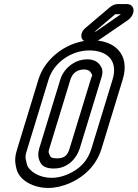

<svg xmlns="http://www.w3.org/2000/svg" viewBox="-20 -897 679 948"><path d="M220 -505C244 -584 328 -648 421 -648C510 -648 564 -597 536 -505L432 -165C413 -103 377 -64 314 -36C285 -24 260 -19 233 -19C175 -19 123 -51 113 -85C102 -125 105 -130 116 -165ZM170 -505 66 -165C55 -130 50 -105 62 -61C77 -5 146 31 218 31C253 31 287 23 323 8C404 -28 458 -86 482 -165L586 -505C624 -629 545 -698 436 -698C319 -698 203 -614 170 -505ZM478 -569C465 -593 441 -604 411 -604C342 -604 292 -552 278 -505L174 -165C168 -144 165 -121 179 -95C190 -72 216 -65 246 -65C319 -65 360 -120 374 -165L478 -505C484 -524 492 -547 478 -569ZM428 -505 324 -165C315 -134 302 -115 261 -115C238 -115 230 -120 228 -126C218 -147 218 -145 224 -165L328 -505C336 -530 356 -554 395 -554C412 -554 424 -548 430 -536C438 -521 437 -533 428 -505ZM448 -741 548 -826C549 -826 549 -827 549 -827H577L453 -741H452ZM412 -691H438C450 -691 459 -693 472 -702L612 -798C638 -817 646 -847 634 -864C628 -872 619 -877 606 -877H562C548 -877 534 -871 521 -860L402 -759C381 -742 375 -714 389 -700C394 -694 402 -691 412 -691Z"/></svg>

Font: DIN Rundschrift
Style: MittelKontKu
Weight: 400
Version: Version 1.027